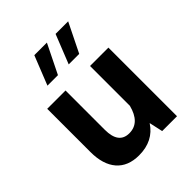

<svg xmlns="http://www.w3.org/2000/svg" viewBox="-220 -920 1054 1054"><g transform="rotate(-45 307.0 -393.0)"><path d="M67.9 -197.3V-532.7H210V-227.5Q210 -118.7 292 -118.7Q374 -118.7 400.4 -223.6V-532.7H543V0H427.7L410.2 -79.6Q355.5 4.9 244.1 4.9Q158.7 4.9 113.3 -47.6Q67.9 -100.1 67.9 -197.3ZM226.1 -791H323.7L240.2 -621.6H158.7ZM391.1 -791H488.8L405.3 -621.6H323.7Z"/></g></svg>

Font: Estedad-FD Bold
Style: Regular
Weight: 700
Designer: Amin Abedi
Version: Version 7.3